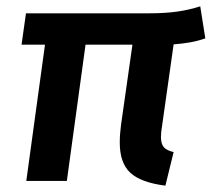

<svg xmlns="http://www.w3.org/2000/svg" viewBox="-20 -571 668 606"><path d="M63 0 122 -430H48L62 -529H451Q502 -529 540 -534.5Q578 -540 612 -551L628 -450Q606 -442 581 -437.5Q556 -433 528 -431L492 -177Q490 -165 489 -156Q488 -147 488 -139Q488 -117 497 -106.5Q506 -96 528 -91L502 15Q424 5 391 -26Q358 -57 358 -121Q358 -134 359 -148Q360 -162 362 -177L398 -430H250L191 0Z"/></svg>

Font: Xgbmvzvtohvqztyvzapvmeyoton
Style: Regular
Weight: 500
Italic angle: -8°
Designer: Carrois Corporate & Edenspiekermann
Foundry: Carrois Corporate GbR & Edenspiekermann AG
Version: Version 2.001